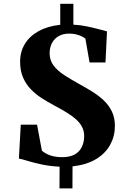

<svg xmlns="http://www.w3.org/2000/svg" viewBox="-20 -884 706 1031"><path d="M299.5 127.5 300 11Q247.5 8.5 203.5 -1Q159.5 -10.5 128 -20.2Q96.5 -30 81.5 -32.5L91.5 -214.5H179L205 -74.5Q217 -64.5 233 -56.5Q249 -48.5 269.2 -44.2Q289.5 -40 313.5 -40Q354.5 -40 380.5 -54.2Q406.5 -68.5 419.2 -94.5Q432 -120.5 432 -154Q432 -181 420.2 -203.2Q408.5 -225.5 386.5 -244.8Q364.5 -264 334.2 -282.2Q304 -300.5 267 -320Q235.5 -337 203.8 -357.2Q172 -377.5 145.8 -404.5Q119.5 -431.5 103.8 -467.8Q88 -504 88 -553Q88 -606 113.5 -648Q139 -690 187.2 -716.8Q235.5 -743.5 303.5 -751V-863.5H374V-751.5Q410.5 -750 447 -742.2Q483.5 -734.5 512.2 -726.8Q541 -719 554.5 -715.5L546.5 -548.5H461L438.5 -676.5Q423.5 -688.5 400.8 -696Q378 -703.5 351.5 -703.5Q317.5 -703.5 294 -689.5Q270.5 -675.5 258.5 -651.8Q246.5 -628 246.5 -598Q246.5 -560 268 -531.8Q289.5 -503.5 325.8 -480.2Q362 -457 405 -433Q441.5 -413 475.8 -391.8Q510 -370.5 537.2 -344.8Q564.5 -319 580.8 -285.5Q597 -252 597 -207.5Q597 -153.5 572 -107.2Q547 -61 496.8 -30.2Q446.5 0.5 369.5 9.5L369 127.5Z"/></svg>

Font: Merriweather 72pt ExtraBold
Style: Regular
Weight: 800
Version: Version 2.100